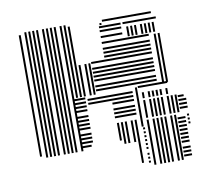

<svg xmlns="http://www.w3.org/2000/svg" viewBox="-71 -591 836 773"><g transform="rotate(-10 346.5 -204.0)"><path d="M60 -8H52V-216H60ZM84 0H76V-216H84ZM100 0H92V-216H100ZM116 0H108V-216H116ZM132 0H124V-216H132ZM156 0H148V-216H156ZM172 0H164V-216H172ZM188 0H180V-216H188ZM204 0H196V-216H204ZM228 0H220V-216H228ZM264 -12H224V-20H264ZM272 -28H224V-36H272ZM272 -44H224V-52H272ZM272 -60H224V-68H272ZM272 -84H224V-92H272ZM272 -100H224V-108H272ZM272 -116H224V-124H272ZM272 -132H224V-140H272ZM272 -156H224V-164H272ZM272 -172H224V-180H272ZM272 -188H224V-196H272ZM272 -204H224V-212H272ZM388 -16H380V-88H388ZM404 0H396V-88H404ZM420 0H412V-88H420ZM444 0H436V-88H444ZM460 88H452V-88H460ZM464 -108H376V-116H464ZM464 -124H376V-132H464ZM464 -140H376V-148H464ZM464 -164H376V-172H464ZM464 -180H280V-188H464ZM464 -196H280V-204H464ZM488 92H480V84H488ZM488 76H480V68H488ZM488 60H480V52H488ZM488 36H480V28H488ZM488 20H480V12H488ZM488 4H480V-4H488ZM488 -12H480V-20H488ZM488 -28H480V-36H488ZM488 -44H480V-52H488ZM484 -56H476V-216H484ZM508 104H500V-80H508ZM532 104H524V-80H532ZM548 104H540V-80H548ZM564 104H556V-80H564ZM580 104H572V-80H580ZM604 104H596V-80H604ZM620 104H612V-80H620ZM656 92H624V84H656ZM656 76H624V68H656ZM656 60H624V52H656ZM656 36H624V28H656ZM656 20H624V12H656ZM656 4H624V-4H656ZM656 -12H624V-20H656ZM656 -28H624V-36H656ZM656 -44H624V-52H656ZM656 -60H624V-68H656ZM672 -36H664V-44H672ZM672 -52H664V-60H672ZM672 -68H664V-76H672ZM508 -88H500V-160H508ZM532 -88H524V-160H532ZM548 -88H540V-160H548ZM564 -88H556V-160H564ZM580 -88H572V-160H580ZM604 -88H596V-160H604ZM620 -88H612V-160H620ZM636 -88H628V-160H636ZM672 -100H640V-108H672ZM672 -116H640V-124H672ZM672 -132H640V-140H672ZM664 -148H640V-156H664ZM508 -168H500V-192H508ZM532 -168H524V-192H532ZM548 -168H540V-192H548ZM564 -168H556V-192H564ZM580 -168H572V-192H580ZM604 -168H596V-192H604ZM608 -212H488V-220H608ZM60 -216H52V-424H60ZM84 -216H76V-424H84ZM100 -216H92V-424H100ZM116 -216H108V-424H116ZM132 -216H124V-424H132ZM156 -216H148V-424H156ZM172 -216H164V-424H172ZM188 -216H180V-424H188ZM204 -216H196V-424H204ZM228 -216H220V-424H228ZM244 -216H236V-424H244ZM260 -216H252V-424H260ZM276 -216H268V-344H276ZM300 -216H292V-344H300ZM316 -216H308V-344H316ZM568 -228H320V-236H568ZM568 -244H320V-252H568ZM568 -268H320V-276H568ZM568 -284H320V-292H568ZM568 -300H320V-308H568ZM568 -316H320V-324H568ZM568 -340H320V-348H568ZM568 -356H376V-364H568ZM568 -372H376V-380H568ZM568 -388H376V-396H568ZM568 -412H376V-420H568ZM596 -216H588V-416H596ZM612 -216H604V-416H612ZM596 -424H588V-440H596ZM60 -424H52V-488H60ZM84 -424H76V-488H84ZM100 -424H92V-488H100ZM116 -424H108V-488H116ZM132 -424H124V-488H132ZM156 -424H148V-488H156ZM172 -424H164V-488H172ZM188 -424H180V-488H188ZM204 -424H196V-488H204ZM228 -424H220V-488H228ZM244 -424H236V-488H244ZM260 -424H252V-488H260ZM464 -436H376V-444H464ZM464 -460H376V-468H464ZM464 -476H376V-484H464ZM492 -424H484V-464H492ZM508 -424H500V-464H508ZM524 -424H516V-464H524ZM548 -424H540V-464H548ZM564 -424H556V-464H564ZM580 -424H572V-464H580ZM596 -424H588V-464H596ZM608 -476H472V-484H608ZM60 -488H52V-504H60ZM84 -488H76V-512H84ZM100 -488H92V-512H100ZM116 -488H108V-512H116ZM132 -488H124V-512H132ZM156 -488H148V-512H156ZM172 -488H164V-512H172ZM188 -488H180V-512H188ZM204 -488H196V-512H204ZM228 -488H220V-512H228ZM244 -488H236V-512H244ZM260 -488H252V-504H260ZM388 -488H380V-496H388ZM592 -500H392V-508H592Z"/></g></svg>

Font: Rubik Lines
Style: Regular
Weight: 400
Designer: Hubert and Fischer, NaN
Foundry: Hubert and Fischer, NaN
Version: Version 2.201